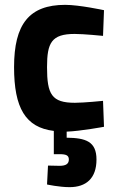

<svg xmlns="http://www.w3.org/2000/svg" viewBox="-20 -532 486 792"><path d="M378 126C378 51 333 37 255 36V11C312 9 409 -9 409 -9L405 -116C405 -116 327 -108 289 -108C193 -108 174 -143 174 -255C174 -355 192 -392 288 -392C326 -392 405 -384 405 -384L409 -490C409 -490 307 -512 249 -512C100 -512 38 -432 38 -255C38 -87 85 -6 202 8V104H226C253 104 264 109 264 126C264 143 253 152 226 152C209 152 178 151 178 151L174 229C174 229 224 240 267 240C335 240 378 204 378 126Z"/></svg>

Font: RazerF5
Style: Bold
Weight: 700
Foundry: Razer Inc.
Version: Version 2